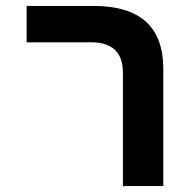

<svg xmlns="http://www.w3.org/2000/svg" viewBox="-20 -629 640 649"><path d="M288 -486H70V-609H294.5Q414 -609 473 -556Q532 -503 532 -395.5V0H395.5V-383Q395.5 -486 288 -486Z"/></svg>

Font: JuliaMono
Style: Bold
Weight: 700
Monospace: yes
Designer: cormullion
Foundry: corm
Version: Version 0.055; ttfautohint (v1.8.4)